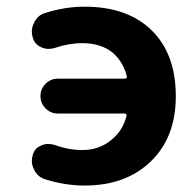

<svg xmlns="http://www.w3.org/2000/svg" viewBox="-20 -577 585 586"><path d="M156.2 -230.5Q134.8 -230.5 119.1 -246.1Q103.5 -261.7 103.5 -283.7Q103.5 -305.7 119.1 -321.3Q134.8 -336.9 156.2 -336.9H361.3Q364.3 -336.9 366.2 -339.4Q368.2 -341.8 367.2 -343.8Q356.4 -387.7 324.2 -416Q288.1 -445.3 231.4 -445.3Q189.5 -445.3 147.5 -430.7Q137.7 -427.7 127.9 -427.7Q117.2 -427.7 106.4 -432.6Q85.9 -441.4 80.1 -461.9Q77.1 -471.7 77.1 -480.5Q77.1 -494.1 84 -507.8Q94.7 -530.3 117.2 -537.1Q177.7 -556.6 238.3 -556.6Q369.1 -556.6 442.9 -484.4Q516.6 -412.1 516.6 -283.2Q516.6 -158.2 440.4 -84.5Q364.3 -10.7 238.3 -10.7Q177.7 -10.7 116.2 -30.3Q93.8 -38.1 84 -59.6Q77.1 -72.3 77.1 -85.9Q77.1 -94.7 80.1 -104.5Q85.9 -125 105.5 -132.8Q116.2 -137.7 127 -137.7Q136.7 -137.7 146.5 -134.8Q188.5 -119.1 231.4 -119.1Q283.2 -119.1 320.3 -150.4Q355.5 -178.7 366.2 -223.6Q367.2 -226.6 365.2 -228.5Q363.3 -230.5 361.3 -230.5Z"/></svg>

Font: Gen Jyuu Gothic P Bold
Style: Bold
Weight: 700
Designer: [Source Han Sans]
Ryoko NISHIZUKA  (kana & ideographs); Paul D. Hunt (Latin, Greek & Cyrillic); Wenlong ZHANG  (bopomofo
Version: Version 1.002.20150607